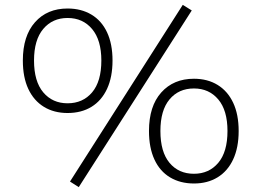

<svg xmlns="http://www.w3.org/2000/svg" viewBox="-20 -747 1076 790"><path d="M304 23 268 0 732 -727 769 -704ZM258 -282Q202 -282 160.5 -307.5Q119 -333 96.5 -381Q74 -429 74 -498Q74 -599 124 -655.5Q174 -712 258 -712Q314 -712 356 -687Q398 -662 420.5 -614Q443 -566 443 -498Q443 -430 420.5 -381.5Q398 -333 356.5 -307.5Q315 -282 258 -282ZM258 -322Q321 -322 359 -367Q397 -412 397 -498Q397 -582 359 -627.5Q321 -673 258 -673Q196 -673 158 -628Q120 -583 120 -498Q120 -412 158 -367Q196 -322 258 -322ZM778 8Q722 8 680 -17Q638 -42 615.5 -90.5Q593 -139 593 -208Q593 -310 643.5 -366.5Q694 -423 778 -423Q834 -423 875.5 -397.5Q917 -372 939.5 -324Q962 -276 962 -208Q962 -140 939.5 -91.5Q917 -43 875.5 -17.5Q834 8 778 8ZM778 -32Q840 -32 878 -77Q916 -122 916 -208Q916 -293 878 -338Q840 -383 778 -383Q715 -383 677.5 -338Q640 -293 640 -208Q640 -122 677.5 -77Q715 -32 778 -32Z"/></svg>

Font: Nunito Sans 10pt SemiExpanded ExtraLight
Style: Regular
Weight: 250
Width: 6
Designer: Vernon Adams
Foundry: Vernon Adams
Version: Version 3.101;gftools[0.9.27]